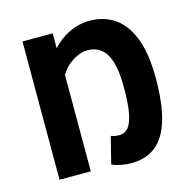

<svg xmlns="http://www.w3.org/2000/svg" viewBox="-101 -763 867 874"><g transform="rotate(-15 333.0 -326.0)"><path d="M411.9 12Q390.8 12 363.9 6.9Q336.9 1.9 322.1 -6.6L353.9 -132.5Q362.6 -129 372.3 -127.2Q382 -125.5 395.1 -125.5Q415.7 -125.5 432.4 -141.8Q449.1 -158.1 459 -202.5Q468.9 -246.8 468.9 -331.4Q468.9 -406.6 454.9 -451.6Q441 -496.5 414.6 -516.5Q388.2 -536.5 351.7 -536.5Q331.4 -536.5 308.2 -527.2Q285.1 -517.9 262.9 -499.9Q240.7 -481.9 224.3 -454.5V0H76.9V-651.8H219.3V-581.5Q244 -608.4 272.1 -626.5Q300.2 -644.6 331.6 -654.2Q363 -663.8 395.7 -663.8Q460 -663.8 510.4 -631.3Q560.7 -598.9 590.3 -525.8Q619.9 -452.8 619.9 -331.4Q619.9 -215.5 597.6 -139Q575.3 -62.5 529.2 -25.3Q483.2 12 411.9 12Z"/></g></svg>

Font: SourceSans3VF
Style: Regular
Weight: 200
Designer: Paul D. Hunt
Foundry: Adobe
Version: Version 3.052;hotconv 1.1.0;makeotfexe 2.6.0